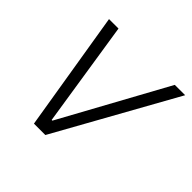

<svg xmlns="http://www.w3.org/2000/svg" viewBox="-136 -643 774 774"><g transform="rotate(45 251.5 -256.0)"><path d="M218 0H153L69 -512H123L193 -61H197L444 -512H503Z"/></g></svg>

Font: IBM Plex Sans Light
Style: Italic
Weight: 300
Italic angle: -11.31°
Designer: Mike Abbink, Paul van der Laan, Pieter van Rosmalen
Foundry: Bold Monday
Version: Version 3.0